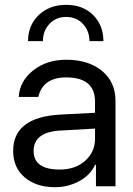

<svg xmlns="http://www.w3.org/2000/svg" viewBox="-20 -782 560 806"><path d="M230.5 -70.3Q296.9 -70.3 337.9 -107.4Q378.9 -144.5 378.9 -199.2V-242.2L242.2 -234.4Q121.1 -230.5 121.1 -148.4Q121.1 -70.3 230.5 -70.3ZM210.9 3.9Q132.8 3.9 84 -37.1Q35.2 -78.1 35.2 -148.4Q35.2 -289.1 230.5 -300.8L378.9 -308.6V-355.5Q378.9 -457 257.8 -457Q160.2 -457 140.6 -375H58.6Q62.5 -441.4 119.1 -486.3Q175.8 -531.2 257.8 -531.2Q351.6 -531.2 408.2 -484.4Q464.8 -437.5 464.8 -359.4V0H382.8V-89.8H378.9Q359.4 -46.9 312.5 -21.5Q265.6 3.9 210.9 3.9ZM97.7 -609.4Q97.7 -675.8 142.6 -718.8Q187.5 -761.7 257.8 -761.7Q328.1 -761.7 371.1 -718.8Q414.1 -675.8 414.1 -609.4H355.5Q355.5 -652.3 328.1 -681.6Q300.8 -710.9 257.8 -710.9Q214.8 -710.9 187.5 -681.6Q160.2 -652.3 160.2 -609.4Z"/></svg>

Font: 和音 by 宁静之雨，公众号njzyshare
Style: Regular
Weight: 400
Designer: Steve Matteson
Foundry: Ascender Corporation
Version: Version 6.00;June 8, 2018;FontCreator 11.0.0.2388 32-bit